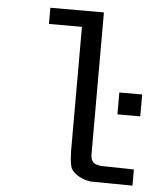

<svg xmlns="http://www.w3.org/2000/svg" viewBox="-52 -771 704 818"><g transform="rotate(5 300.0 -362.5)"><path d="M407.7 -71.8 544.9 -69.3V0L364.3 -2Q309.1 -11.7 283.7 -45.9Q272.9 -60.5 271.5 -126V-655.3H130.4V-724.6H359.4V-115.7Q359.9 -93.8 371.6 -83Q381.8 -73.7 407.7 -71.8ZM409.7 -69.3ZM359.4 -115.7ZM367.2 0ZM271.5 -69.3V-126ZM454.6 -296.9V-390.6H552.2V-296.9Z"/></g></svg>

Font: Liberation Mono
Style: Regular
Weight: 400
Monospace: yes
Designer: Steve Matteson
Foundry: Ascender Corporation
Version: Version 2.1.5